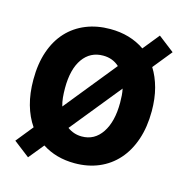

<svg xmlns="http://www.w3.org/2000/svg" viewBox="-120 -906 1026 1067"><g transform="rotate(15 393.0 -372.5)"><path d="M311 -167Q348 -140 394 -140Q467 -140 509.5 -203.5Q552 -267 552 -376Q552 -398 550.5 -418Q549 -438 545 -456ZM487 -570Q449 -605 394 -605Q320 -605 277.5 -545Q235 -485 235 -376Q235 -347 237.5 -321.5Q240 -296 247 -273ZM673 -614Q702 -568 718 -508.5Q734 -449 734 -376Q734 -285 709.5 -212.5Q685 -140 640 -89.5Q595 -39 532.5 -12.5Q470 14 394 14Q287 14 207 -38L136 49L44 -22L123 -120Q89 -169 71 -233Q53 -297 53 -376Q53 -468 77.5 -539Q102 -610 147 -658.5Q192 -707 255 -732.5Q318 -758 394 -758Q509 -758 593 -700L669 -794L761 -723Z"/></g></svg>

Font: Kinto Sans Black
Style: Regular
Weight: 900
Designer: Authors: Ryoko NISHIZUKA  (kana & ideographs); Paul D. Hunt (Latin, Greek & Cyrillic); Wenlong ZHANG  (bopomofo); Sandol
Foundry: Adobe Systems Incorporated, ookami Inc.
Version: Version 0.001